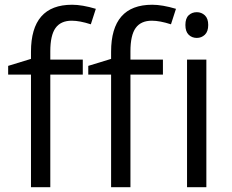

<svg xmlns="http://www.w3.org/2000/svg" viewBox="-20 -785 972 805"><path d="M663.1 -472.2H526.9V0H445.8V-472.2H350.1V-508.8L445.8 -538.1V-567.9Q445.8 -765.1 618.2 -765.1Q660.6 -765.1 717.8 -748L696.8 -683.1Q649.9 -698.2 616.7 -698.2Q570.8 -698.2 548.8 -667.7Q526.9 -637.2 526.9 -569.8V-535.2H663.1ZM327.1 -472.2H190.9V0H109.9V-472.2H14.2V-508.8L109.9 -538.1V-567.9Q109.9 -765.1 282.2 -765.1Q324.7 -765.1 381.8 -748L360.8 -683.1Q314 -698.2 280.8 -698.2Q234.9 -698.2 212.9 -667.7Q190.9 -637.2 190.9 -569.8V-535.2H327.1ZM845.2 0H764.2V-535.2H845.2ZM757.3 -680.2Q757.3 -708 771 -720.9Q784.7 -733.9 805.2 -733.9Q824.7 -733.9 838.9 -720.7Q853 -707.5 853 -680.2Q853 -652.8 838.9 -639.4Q824.7 -626 805.2 -626Q784.7 -626 771 -639.4Q757.3 -652.8 757.3 -680.2Z"/></svg>

Font: f0_30457 
Style: Regular
Weight: 400
Foundry: Ascender Corporation
Version: Version 1.10